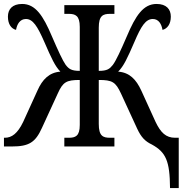

<svg xmlns="http://www.w3.org/2000/svg" viewBox="-20 -740 942 970"><path d="M839 210H883V-44H865C818 -44 792 -70 766 -124L694 -282C668 -339 634 -374 577 -378C605 -406 623 -445 659 -528C693 -608 716 -644 752 -644C782 -644 796 -618 801 -589C825 -595 843 -618 843 -656C843 -693 821 -720 771 -720C704 -720 665 -661 621 -557C590 -485 566 -433 550 -412C534 -392 522 -382 479 -382V-600C479 -661 500 -670 536 -670H558V-714H305V-670H327C361 -670 383 -661 383 -604V-382C340 -382 328 -392 312 -412C297 -433 273 -485 242 -557C198 -661 159 -720 92 -720C42 -720 20 -693 20 -656C20 -618 37 -595 61 -589C66 -618 81 -644 111 -644C146 -644 169 -608 204 -528C240 -445 258 -406 285 -378C229 -374 194 -339 169 -282L97 -124C69 -66 40 -44 4 -44H0V0H40C127 0 159 -21 192 -94L272 -268C298 -326 316 -336 383 -336V-109C383 -52 361 -44 327 -44H305V0H558V-44H536C500 -44 479 -53 479 -114V-336C547 -336 564 -326 591 -268L673 -90C693 -47 713 -26 747 -10C818 29 838 73 839 210Z"/></svg>

Font: Noto Serif Condensed Medium
Style: Regular
Weight: 500
Width: 3
Designer: Monotype Design Team
Foundry: Monotype Imaging Inc.
Version: Version 2.015